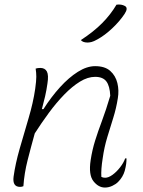

<svg xmlns="http://www.w3.org/2000/svg" viewBox="-20 -834 640 862"><path d="M140 -526Q149 -529 161 -529Q182 -529 190.5 -513Q199 -497 193 -459Q189 -430 182.5 -401.5Q176 -373 168 -344H175Q210 -399 249.5 -442.5Q289 -486 329.5 -511.5Q370 -537 407 -537Q451 -537 475 -515.5Q499 -494 507 -461Q515 -428 509 -393Q502 -348 488.5 -305Q475 -262 461.5 -217.5Q448 -173 441 -123Q437 -98 435.5 -77.5Q434 -57 435 -40Q442 -36 452 -36Q467 -36 485 -49Q503 -62 519 -82.5Q535 -103 542 -123H548Q548 -111 546.5 -98.5Q545 -86 540 -67Q532 -39 510 -17Q500 -7 484 0.5Q468 8 451 8Q422 8 399.5 -20.5Q377 -49 387 -115Q394 -161 407 -202.5Q420 -244 438 -292Q456 -340 475 -404Q473 -448 457.5 -468.5Q442 -489 407 -489Q374 -489 339 -467.5Q304 -446 268.5 -409.5Q233 -373 199.5 -327.5Q166 -282 136 -235Q119 -174 104 -115Q89 -56 85 2Q78 5 70 5Q35 5 41 -41Q49 -99 68.5 -167Q88 -235 108.5 -304Q129 -373 138 -435Q143 -471 143 -489.5Q143 -508 140 -526ZM503 -813Q525 -816 541 -807Q557 -798 539 -771Q517 -738 483.5 -706.5Q450 -675 417 -657Q401 -648 391 -645.5Q381 -643 373 -643Q352 -643 343 -654Q401 -692 439 -730.5Q477 -769 503 -813Z"/></svg>

Font: Recursive Sn Csl St Lt
Style: Italic
Weight: 300
Italic angle: -15°
Version: Version 1.079;hotconv 1.0.112;makeotfexe 2.5.65598; ttfautoh